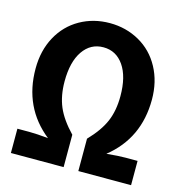

<svg xmlns="http://www.w3.org/2000/svg" viewBox="-101 -760 802 850"><g transform="rotate(15 300.0 -334.5)"><path d="M299.8 -558.1Q241.2 -558.1 206.5 -507.8Q171.9 -457.5 171.9 -368.2Q171.9 -302.7 193.1 -252.4Q214.4 -202.1 266.1 -148.4V0H24.4V-111.3H81.1Q112.3 -111.3 166 -106Q33.2 -211.9 33.2 -389.6Q33.2 -472.2 67.9 -535.9Q102.5 -599.6 163.8 -634.3Q225.1 -668.9 299.8 -668.9Q374 -668.9 435.5 -634.3Q497.1 -599.6 531.7 -535.6Q566.4 -471.7 566.4 -389.6Q566.4 -211.9 433.6 -106Q489.3 -111.3 520.5 -111.3H575.2V0H333.5V-148.4Q385.3 -202.1 406.5 -252Q427.7 -301.8 427.7 -368.2Q427.7 -457.5 393.1 -507.8Q358.4 -558.1 299.8 -558.1Z"/></g></svg>

Font: Liberation Mono
Style: Bold
Weight: 700
Monospace: yes
Designer: Steve Matteson
Foundry: Ascender Corporation
Version: Version 2.1.5